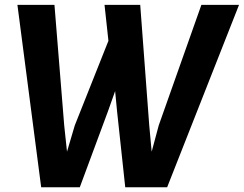

<svg xmlns="http://www.w3.org/2000/svg" viewBox="-20 -767 1001 788"><path d="M149 1.5 51.5 -747H203.5L243.5 -252.5L255 -144.5L287 -252.5L425 -599.5L409 -747H555.5L592.5 -252.5L602.5 -144.5L631.5 -252.5L806.5 -747H961L666 1.5H494L460.5 -310L452.5 -393L423 -310L307.5 1.5Z"/></svg>

Font: Merriweather Sans Italic
Style: Bold
Weight: 700
Italic angle: -7.5°
Designer: Eben Sorkin
Foundry: Eben Sorkin
Version: Version 1.008; ttfautohint (v1.7.19-72a1) -l 8 -r 50 -G 200 